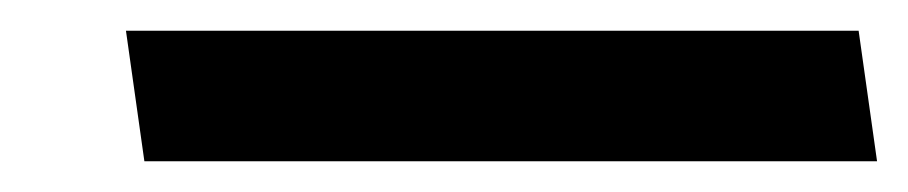

<svg xmlns="http://www.w3.org/2000/svg" viewBox="-20 -5 591 125"><path d="M62 15 74 100H551L539 15Z"/></svg>

Font: Poland Can Into
Style: Bold
Weight: 700
Foundry: Cannot Into Space Fonts
Version: Version 0.99